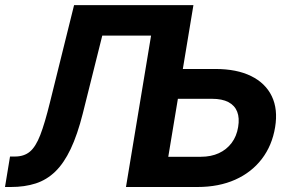

<svg xmlns="http://www.w3.org/2000/svg" viewBox="-28 -748 1165 768"><path d="M-8 0 12.1 -121.9H31.7Q68.2 -121.9 91.5 -141.4Q114.8 -160.8 133.1 -207.9Q151.3 -255.1 171.8 -338.4L268.3 -727.5H611.5L591.2 -605.6H381.1L303.1 -293.7Q281.6 -208.6 254.6 -151.9Q227.6 -95.2 193.2 -61.8Q158.7 -28.4 114.7 -14.2Q70.8 0 15.2 0ZM650.5 -472.1H833.3Q919 -472.1 976.5 -443.7Q1034 -415.4 1059.2 -363.1Q1084.3 -310.8 1072.5 -239.4Q1060.5 -166 1019.3 -112.2Q978.1 -58.4 912.7 -29.2Q847.2 0 761.5 0H475.9L596.5 -727.5H745.7L645.1 -120.9H775.5Q816.1 -120.9 847.2 -135.2Q878.4 -149.5 898.5 -176.2Q918.6 -202.9 924.6 -240Q930.6 -275.9 920.8 -301Q911 -326.1 885.8 -339.5Q860.5 -352.8 820 -352.8H631Z"/></svg>

Font: Adwaita Sans
Style: Italic
Weight: 400
Italic angle: -9.39999°
Designer: Rasmus Andersson
Foundry: rsms
Version: Version 4.001;git-9221beed3